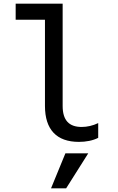

<svg xmlns="http://www.w3.org/2000/svg" viewBox="-20 -760 640 1042"><path d="M320 -185V-740H65V-653H224V-185C224 -57 287 10 408 10C447 10 484 3 513 -12V-92C484 -78 453 -71 423 -71C354 -71 320 -108 320 -185ZM459 72H335L257 262H339Z"/></svg>

Font: CommitMono
Style: 500Regular
Weight: 500
Monospace: yes
Designer: Eigil Nikolajsen
Foundry: Eigil Nikolajsen
Version: Version 1.143